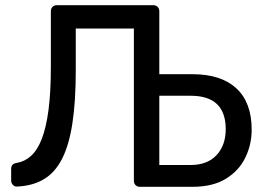

<svg xmlns="http://www.w3.org/2000/svg" viewBox="-20 -720 1028 740"><path d="M47 -1Q37 0 30 -7Q23 -14 23 -25V-69Q23 -89 44 -92Q75 -97 99.5 -119Q124 -141 141 -184.5Q158 -228 167 -296.5Q176 -365 176 -462V-677Q176 -687 182.5 -693.5Q189 -700 199 -700H571Q581 -700 587.5 -693.5Q594 -687 594 -677V-434H722Q832 -434 891 -379.5Q950 -325 950 -220Q950 -163 925.5 -112.5Q901 -62 850.5 -31Q800 0 722 0H519Q509 0 502.5 -6.5Q496 -13 496 -23V-610H272V-449Q272 -329 259 -244.5Q246 -160 219 -107.5Q192 -55 149.5 -29.5Q107 -4 47 -1ZM594 -84H714Q779 -84 814.5 -122Q850 -160 850 -222Q850 -286 816.5 -318.5Q783 -351 714 -351H594Z"/></svg>

Font: DVN-Rubik
Style: Regular
Weight: 400
Designer: Hubert and Fischer
Foundry: Hubert & Fischer
Version: Version 2.102